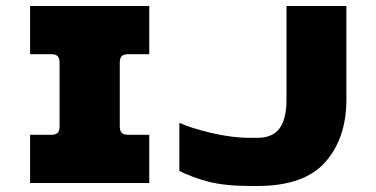

<svg xmlns="http://www.w3.org/2000/svg" viewBox="-20 -608 1251 638"><path d="M407 -428Q391 -428 384.5 -421.5Q378 -415 378 -399V-189Q378 -173 384.5 -166.5Q391 -160 407 -160H476V0H80V-160H149Q165 -160 171.5 -166.5Q178 -173 178 -189V-399Q178 -415 171.5 -421.5Q165 -428 149 -428H80V-588H476V-428ZM576 -40V-200Q612 -183 681 -166.5Q750 -150 813 -150H835Q886 -150 909 -181.5Q932 -213 932 -277V-588H1131V-277Q1131 -149 1061 -69.5Q991 10 835 10H813Q727 10 672 -4.5Q617 -19 576 -40Z"/></svg>

Font: Dashboard
Style: Regular
Weight: 400
Designer: jaiki
Version: Version 1.000